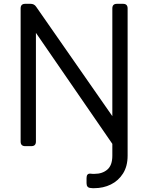

<svg xmlns="http://www.w3.org/2000/svg" viewBox="-20 -765 776 1005"><path d="M473 220Q470 220 465 220Q460 220 455 219Q433 218 433 194V167Q433 142 454 144Q459 145 464.5 145Q470 145 475 145Q516 145 542 122.5Q568 100 568 50V-12L168 -593V-24Q168 0 144 0H112Q88 0 88 -24V-721Q88 -745 112 -745H140Q159 -745 169 -730L568 -157V-721Q568 -745 592 -745H624Q648 -745 648 -721V50Q648 105 624 143Q600 181 560.5 200.5Q521 220 473 220Z"/></svg>

Font: Pitagon Sans Text
Style: Regular
Weight: 400
Designer: Travis Tran
Foundry: Pitagon
Version: Version 1.001; ttfautohint (v1.8.4.7-5d5b);gftools[0.9.26]